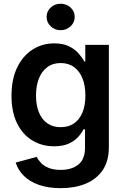

<svg xmlns="http://www.w3.org/2000/svg" viewBox="-20 -775 657 1010"><path d="M299.8 214.8Q233.4 214.8 184.6 197.5Q135.7 180.2 105.2 149.7Q74.7 119.1 62.5 80.1L173.3 50.3Q181.2 66.9 196.5 82.8Q211.9 98.6 237.1 108.6Q262.2 118.7 299.3 118.7Q357.9 118.7 392.6 90.3Q427.2 62 427.2 2.9V-94.7H419.4Q408.2 -72.8 388.9 -52.2Q369.6 -31.7 339.4 -18.6Q309.1 -5.4 265.1 -5.4Q201.2 -5.4 150.4 -35.9Q99.6 -66.4 70.1 -125.7Q40.5 -185.1 40.5 -271Q40.5 -358.4 70.3 -419.9Q100.1 -481.4 151.1 -514.2Q202.1 -546.9 265.6 -546.9Q310.5 -546.9 341.3 -532.2Q372.1 -517.6 391.8 -495.6Q411.6 -473.6 423.3 -451.7H428.7V-539.1H552.7V-1.5Q552.7 72.8 519.8 120.6Q486.8 168.5 429.7 191.7Q372.6 214.8 299.8 214.8ZM298.8 -106Q340.3 -106 369.4 -126Q398.4 -146 413.8 -183.3Q429.2 -220.7 429.2 -272.5Q429.2 -323.7 414.1 -362.1Q398.9 -400.4 369.9 -421.9Q340.8 -443.4 298.8 -443.4Q257.3 -443.4 228.3 -421.4Q199.2 -399.4 184.3 -361.1Q169.4 -322.8 169.4 -272.5Q169.4 -221.7 184.6 -184.3Q199.7 -147 228.5 -126.5Q257.3 -106 298.8 -106ZM298.8 -616.2Q268.1 -616.2 246.6 -636.7Q225.1 -657.2 225.1 -686Q225.1 -715.3 246.6 -735.4Q268.1 -755.4 298.8 -755.4Q329.6 -755.4 351.3 -735.4Q373 -715.3 373 -686Q373 -657.2 351.3 -636.7Q329.6 -616.2 298.8 -616.2Z"/></svg>

Font: Inter 18pt SemiBold
Style: Regular
Weight: 600
Designer: Rasmus Andersson
Foundry: rsms
Version: Version 4.001;git-66647c0bb